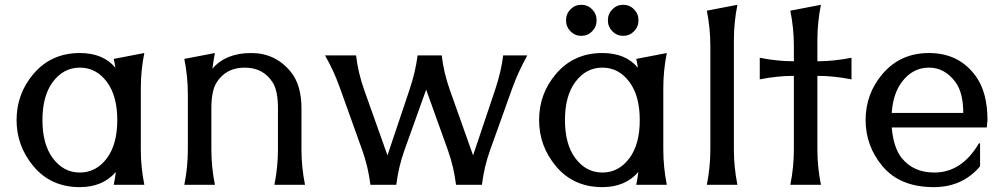

<svg xmlns="http://www.w3.org/2000/svg" viewBox="-20 -767 4168 797"><path d="M579.1 0H452.1Q457.5 -26.9 460.9 -53.2Q406.2 9.8 311.5 9.8Q191.4 9.8 119.1 -76.7Q48.8 -160.6 48.8 -268.6Q48.8 -377.9 119.1 -460.4Q192.9 -546.9 311.5 -546.9Q408.2 -546.9 459 -485.8Q456.5 -503.9 452.1 -522.5L579.1 -546.9Q564.5 -475.6 564.5 -400.4V-146.5Q564.5 -73.2 579.1 0ZM423.8 -426.8Q379.4 -486.3 311.5 -486.3Q243.7 -486.3 199.2 -426.8Q156.2 -369.1 156.2 -268.6Q156.2 -168 199.2 -110.4Q243.7 -50.8 311.5 -50.8Q379.4 -50.8 423.8 -110.4Q466.8 -168 466.8 -268.6Q466.8 -369.1 423.8 -426.8Z M745.1 0Q759.8 -73.2 759.8 -146.5V-376Q759.8 -449.2 745.1 -522.5L872.1 -546.9Q865.7 -514.6 861.8 -481.9Q917 -546.9 1022.9 -546.9Q1123.5 -546.9 1187.5 -468.3Q1231.4 -413.6 1231.4 -317.4V-146.5Q1231.4 -73.2 1246.1 0H1119.1Q1133.8 -73.2 1133.8 -146.5V-317.4Q1133.8 -390.1 1112.3 -424.3Q1073.2 -486.3 995.6 -486.3Q918 -486.3 878.9 -424.3Q857.4 -390.1 857.4 -317.4V-146.5Q857.4 -73.2 872.1 0Z M1517.6 0Q1508.3 -74.7 1483.9 -143.1L1390.6 -403.3Q1365.2 -474.6 1329.1 -537.1H1458Q1466.3 -465.8 1491.7 -394L1588.4 -122.1L1679.7 -394Q1705.1 -469.7 1713.4 -537.1H1813.5Q1821.8 -465.8 1847.2 -394L1943.8 -122.1L2035.2 -394Q2060.5 -469.7 2068.8 -537.1H2168.9Q2130.9 -468.3 2107.4 -403.3L2014.2 -143.1Q1989.7 -74.7 1980.5 0H1873Q1863.8 -74.7 1839.4 -143.1L1749 -395L1658.7 -143.1Q1634.3 -74.7 1625 0Z M2748 0H2621.1Q2626.5 -26.9 2629.9 -53.2Q2575.2 9.8 2480.5 9.8Q2360.4 9.8 2288.1 -76.7Q2217.8 -160.6 2217.8 -268.6Q2217.8 -377.9 2288.1 -460.4Q2361.8 -546.9 2480.5 -546.9Q2577.1 -546.9 2627.9 -485.8Q2625.5 -503.9 2621.1 -522.5L2748 -546.9Q2733.4 -475.6 2733.4 -400.4V-146.5Q2733.4 -73.2 2748 0ZM2592.8 -426.8Q2548.3 -486.3 2480.5 -486.3Q2412.6 -486.3 2368.2 -426.8Q2325.2 -369.1 2325.2 -268.6Q2325.2 -168 2368.2 -110.4Q2412.6 -50.8 2480.5 -50.8Q2548.3 -50.8 2592.8 -110.4Q2635.7 -168 2635.7 -268.6Q2635.7 -369.1 2592.8 -426.8ZM2522 -637Q2503.4 -655.8 2503.4 -682.6Q2503.4 -709.5 2522 -728.3Q2540.5 -747.1 2566.9 -747.1Q2593.3 -747.1 2611.8 -728.3Q2630.4 -709.5 2630.4 -682.6Q2630.4 -655.8 2611.8 -637Q2593.3 -618.2 2566.9 -618.2Q2540.5 -618.2 2522 -637ZM2348.1 -637Q2329.6 -655.8 2329.6 -682.6Q2329.6 -709.5 2348.1 -728.3Q2366.7 -747.1 2393.1 -747.1Q2419.4 -747.1 2438 -728.3Q2456.5 -709.5 2456.5 -682.6Q2456.5 -655.8 2438 -637Q2419.4 -618.2 2393.1 -618.2Q2366.7 -618.2 2348.1 -637Z M2914.1 0Q2928.7 -73.2 2928.7 -146.5V-576.2Q2928.7 -649.4 2914.1 -722.7L3041 -747.1Q3026.4 -673.8 3026.4 -600.6V-146.5Q3026.4 -73.2 3041 0Z M3260.7 0Q3275.4 -73.2 3275.4 -146.5V-452.1Q3206.1 -452.1 3133.8 -437.5V-527.3Q3205.1 -512.7 3275.4 -512.7V-576.2Q3275.4 -649.4 3260.7 -722.7L3387.7 -747.1Q3373 -673.8 3373 -600.6V-512.7Q3441.4 -512.7 3514.6 -527.3V-437.5Q3441.4 -452.1 3373 -452.1V-146.5Q3373 -73.2 3387.7 0Z M4048.3 -171.9V-76.7Q3975.1 9.8 3856 9.8Q3716.3 9.8 3643.6 -76.7Q3573.2 -160.6 3573.2 -268.6Q3573.2 -377.9 3643.6 -460.4Q3717.8 -546.9 3835.9 -546.9Q3961.9 -546.9 4031.2 -449.7Q4079.1 -382.8 4079.1 -268.6L4076.2 -237.8H3681.6Q3689 -152.8 3723.6 -110.4Q3772 -50.8 3858.4 -50.8Q3972.2 -50.8 4043.5 -171.9ZM3681.6 -298.3H3978.5Q3978.5 -382.8 3945.8 -426.8Q3901.4 -486.3 3835.9 -486.3Q3768.6 -486.3 3723.6 -426.8Q3687 -377.9 3681.6 -298.3Z"/></svg>

Font: Classica
Style: Book
Weight: 400
Version: Version 1.001